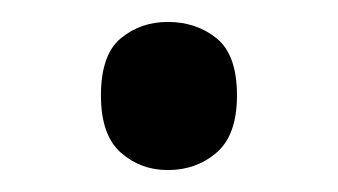

<svg xmlns="http://www.w3.org/2000/svg" viewBox="-20 -141 308 175"><path d="M72 -54Q72 -91 90 -106Q108 -121 133 -121Q159 -121 177.5 -106Q196 -91 196 -54Q196 -18 177.5 -2Q159 14 133 14Q108 14 90 -2Q72 -18 72 -54Z"/></svg>

Font: Noto Sans Saurashtra
Style: Regular
Weight: 400
Designer: Monotype Design Team
Foundry: Monotype Imaging Inc.
Version: Version 2.001; ttfautohint (v1.8.4.7-5d5b)